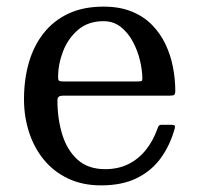

<svg xmlns="http://www.w3.org/2000/svg" viewBox="-20 -550 603 580"><path d="M52.5 -250Q52.5 -197.5 67.8 -150.5Q83 -103.5 112.5 -67.5Q142 -31.5 185.5 -10.8Q229 10 285.5 10Q349 10 393.5 -12Q438 -34 466 -72.8Q494 -111.5 508 -162.5Q509.5 -168 507.5 -170.5Q505.5 -173 498 -173H469Q461.5 -173 459.5 -169.8Q457.5 -166.5 455.5 -161Q442.5 -124.5 420.5 -97Q398.5 -69.5 367.8 -54.2Q337 -39 297.5 -39Q246 -39 214.2 -67.8Q182.5 -96.5 168 -144Q153.5 -191.5 153.5 -246.5Q153.5 -255 157.8 -258Q162 -261 170 -261H491.5Q502 -261 505.8 -263.2Q509.5 -265.5 509.5 -275.5Q509.5 -311 502.5 -347.2Q495.5 -383.5 480 -416.2Q464.5 -449 439.2 -474.8Q414 -500.5 377.8 -515.2Q341.5 -530 292.5 -530Q232 -530 187 -509Q142 -488 112 -450Q82 -412 67.2 -361Q52.5 -310 52.5 -250ZM169.5 -304Q160.5 -304 158 -306.5Q155.5 -309 155.5 -316.5Q155.5 -356 170.5 -395Q185.5 -434 216 -460Q246.5 -486 292.5 -486Q323 -486 345 -468.5Q367 -451 381.5 -423.8Q396 -396.5 403 -366.8Q410 -337 410 -312Q410 -307 407.8 -305.5Q405.5 -304 395.5 -304Z"/></svg>

Font: Besley
Style: Regular
Weight: 400
Designer: Owen Earl
Foundry: indestructible type*
Version: Version 4.000